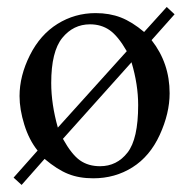

<svg xmlns="http://www.w3.org/2000/svg" viewBox="-20 -498 540 551"><path d="M393.6 -406.2 458.5 -478 481 -457 415 -382.8Q466.8 -316.9 466.8 -230.5Q466.8 -172.9 438.5 -111.1Q410.2 -49.3 360.1 -17.8Q310.1 13.7 247.6 13.7Q207 13.7 175.8 1.2Q144.5 -11.2 107.9 -42L42 32.7L19 11.7L87.9 -65.9Q63.5 -96.2 49.8 -140.1Q36.1 -184.1 36.1 -222.2Q36.1 -280.3 65.7 -339.4Q95.2 -398.4 145 -429.4Q194.8 -460.4 254.4 -460.4Q294.4 -460.4 326.9 -447.8Q359.4 -435.1 393.6 -406.2ZM343.8 -351.1Q318.8 -394.5 294.7 -411.4Q270.5 -428.2 238.3 -428.2Q190.4 -428.2 158.7 -389.2Q127 -350.1 127 -259.8Q127 -199.2 146 -131.8ZM357.4 -319.3 160.6 -99.6Q185.5 -54.7 209.5 -37.8Q233.4 -21 267.1 -21Q315.4 -21 345.9 -60.1Q376.5 -99.1 376.5 -196.3Q376.5 -255.4 357.4 -319.3Z"/></svg>

Font: Jameel Khushkhati
Style: Regular
Weight: 400
Version: Version 3.5